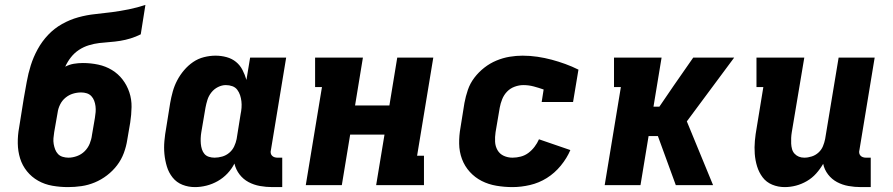

<svg xmlns="http://www.w3.org/2000/svg" viewBox="-20 -755 3640 783"><path d="M257 8Q225 8 193.5 2.5Q162 -3 135.5 -18Q109 -33 90 -56.5Q71 -80 62 -109Q53 -138 52.5 -170.5Q52 -203 58 -235L77 -354Q83 -387 89 -421Q95 -455 105.5 -488.5Q116 -522 133.5 -554Q151 -586 176 -612.5Q201 -639 233 -657Q265 -675 299.5 -684.5Q334 -694 368.5 -697.5Q403 -701 437 -705.5Q471 -710 505.5 -717Q540 -724 573 -735L554 -615Q534 -605 513 -598.5Q492 -592 470.5 -588.5Q449 -585 427.5 -583.5Q406 -582 385 -579.5Q364 -577 342.5 -570.5Q321 -564 302 -551.5Q283 -539 269 -521Q255 -503 246 -483Q263 -492 281.5 -495Q300 -498 318 -498Q350 -498 380.5 -491.5Q411 -485 436.5 -469.5Q462 -454 480 -430.5Q498 -407 507.5 -378.5Q517 -350 516.5 -318.5Q516 -287 511 -255L499 -185Q495 -158 485 -131Q475 -104 457.5 -81Q440 -58 416.5 -40Q393 -22 366.5 -11Q340 0 312.5 4Q285 8 257 8ZM259 -112Q276 -112 294 -118.5Q312 -125 325.5 -138.5Q339 -152 346 -169.5Q353 -187 355 -204L367 -274Q369 -286 370 -298Q371 -310 369.5 -322Q368 -334 364 -344.5Q360 -355 352.5 -363Q345 -371 334 -374.5Q323 -378 311 -378Q294 -378 277.5 -373Q261 -368 247 -356.5Q233 -345 225 -328.5Q217 -312 215 -296L201 -216Q199 -204 198 -191.5Q197 -179 199 -167.5Q201 -156 205 -145.5Q209 -135 216.5 -127Q224 -119 235.5 -115.5Q247 -112 259 -112Z M775 8Q748 8 724 -1.5Q700 -11 684 -31Q668 -51 660.5 -76Q653 -101 650.5 -127Q648 -153 650.5 -180.5Q653 -208 658 -235L674 -335Q678 -358 684.5 -381.5Q691 -405 702.5 -427Q714 -449 730.5 -468.5Q747 -488 767.5 -502Q788 -516 812 -522Q836 -528 859 -528Q882 -528 904 -522Q926 -516 942.5 -502.5Q959 -489 969 -469.5Q979 -450 985 -429L1000 -520H1147L1085 -144Q1083 -137 1084 -131Q1085 -125 1089 -120.5Q1093 -116 1099 -114Q1105 -112 1111 -112H1131V8H1091Q1065 8 1040 3.5Q1015 -1 993.5 -12.5Q972 -24 957 -43.5Q942 -63 936 -88Q925 -66 907.5 -47.5Q890 -29 868 -16.5Q846 -4 822 2Q798 8 775 8ZM855 -112Q870 -112 886 -116.5Q902 -121 915 -132Q928 -143 935 -158Q942 -173 945 -188L961 -288Q964 -302 965 -315.5Q966 -329 964.5 -342Q963 -355 959 -367Q955 -379 947.5 -389Q940 -399 927.5 -403.5Q915 -408 901 -408Q885 -408 869 -400Q853 -392 842 -378Q831 -364 826 -348Q821 -332 818 -316L801 -216Q799 -204 798.5 -192Q798 -180 799 -168.5Q800 -157 803.5 -146Q807 -135 814 -127Q821 -119 832 -115.5Q843 -112 855 -112Z M1227 0 1293 -400H1265V-520H1460L1428 -325H1568L1600 -520H1747L1681 -120H1709V0H1514L1548 -206H1408L1374 0Z M2070 8Q2037 8 2004.5 2.5Q1972 -3 1944.5 -17Q1917 -31 1896 -54Q1875 -77 1864 -106.5Q1853 -136 1852.5 -169Q1852 -202 1858 -235L1874 -335Q1879 -362 1888 -388.5Q1897 -415 1914.5 -438Q1932 -461 1955 -479Q1978 -497 2004.5 -508Q2031 -519 2058 -523.5Q2085 -528 2111 -528Q2142 -528 2172 -523.5Q2202 -519 2230 -511.5Q2258 -504 2285.5 -494Q2313 -484 2339 -471L2317 -339H2189L2197 -390Q2177 -397 2156.5 -402.5Q2136 -408 2114 -408Q2097 -408 2079 -401.5Q2061 -395 2048 -381.5Q2035 -368 2028 -350.5Q2021 -333 2018 -316L2001 -216Q1998 -196 1999 -177Q2000 -158 2009 -142.5Q2018 -127 2034.5 -119.5Q2051 -112 2070 -112Q2087 -112 2104 -116.5Q2121 -121 2135 -131.5Q2149 -142 2160 -156.5Q2171 -171 2178 -187L2306 -143Q2292 -110 2267 -79.5Q2242 -49 2210 -29Q2178 -9 2141.5 -0.5Q2105 8 2070 8Z M2446 0 2512 -400H2484V-520H2678L2645 -320H2669L2727 -405L2807 -520H2974L2781 -260L2888 0H2736L2663 -200H2625L2592 0Z M3180 8Q3153 8 3129 -2Q3105 -12 3090 -32Q3075 -52 3067.5 -76.5Q3060 -101 3058 -127.5Q3056 -154 3058.5 -181Q3061 -208 3066 -235L3093 -400H3065V-520H3260L3209 -216Q3207 -204 3206.5 -192.5Q3206 -181 3206.5 -169.5Q3207 -158 3210 -147Q3213 -136 3220.5 -128Q3228 -120 3238 -116Q3248 -112 3260 -112Q3275 -112 3290.5 -117Q3306 -122 3318 -133Q3330 -144 3336 -158.5Q3342 -173 3345 -188L3400 -520H3547L3485 -144Q3483 -137 3484 -131Q3485 -125 3489 -120.5Q3493 -116 3499 -114Q3505 -112 3511 -112H3531V8H3491Q3465 8 3440 3.5Q3415 -1 3393.5 -12.5Q3372 -24 3357 -43.5Q3342 -63 3337 -87Q3325 -66 3308.5 -47.5Q3292 -29 3270.5 -16.5Q3249 -4 3226 2Q3203 8 3180 8Z"/></svg>

Font: Iosevka Etoile Heavy
Style: Italic
Weight: 900
Italic angle: -9°
Designer: Belleve Invis
Foundry: Belleve Invis
Version: Version 22.1.2; ttfautohint (v1.8.4)